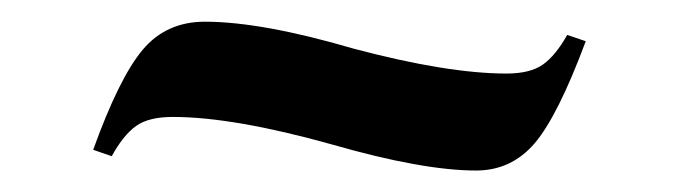

<svg xmlns="http://www.w3.org/2000/svg" viewBox="-20 -393 627 177"><path d="M83 -249 65.9 -254.9Q89.8 -321.3 111.6 -347.2Q133.3 -373 168.9 -373Q221.2 -373 306.2 -348.1Q392.6 -325.2 446.8 -325.2Q468.8 -325.2 480.5 -333.5Q492.2 -341.8 502.9 -360.8L520 -355Q494.1 -285.6 472.7 -260.7Q451.2 -235.8 418.9 -235.8Q369.6 -235.8 286.1 -259.8Q195.3 -285.2 139.2 -285.2Q117.2 -285.2 105.5 -276.9Q93.8 -268.6 83 -249Z"/></svg>

Font: Display Semibold
Style: Regular
Weight: 600
Designer: Latin by Veronika Burian and Jose Scaglione. Greek by Irene Vlachou. Cyrillic by Vera Evstafieva.
Foundry: TypeTogether
Version: Version 3.002